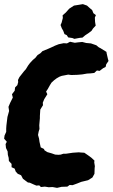

<svg xmlns="http://www.w3.org/2000/svg" viewBox="-29 -888 545 929"><path d="M247 21 225 17 207 18 188 15 169 17 161 9 147 10 135 5 115 -4 106 -5 94 -14 82 -23 73 -40 57 -47 47 -58 42 -72 27 -79V-95L14 -109L13 -124L9 -139L8 -155L0 -172L-2 -191L4 -202L-9 -217L-7 -232L1 -250V-266L2 -281L7 -322L15 -351L12 -371L20 -390L25 -400L33 -416L29 -432L42 -449L44 -465L55 -476L59 -491L58 -501L65 -515L87 -543L96 -553L107 -571L116 -583L130 -598L142 -608L153 -622L166 -630L177 -641L202 -651L218 -658L237 -667L255 -674L279 -679L295 -678L310 -686L333 -681L348 -683L369 -685L388 -680L411 -678L437 -669L449 -659L457 -655L486 -637L487 -630L493 -604L496 -593L485 -577L482 -564L470 -558L453 -545L440 -547L427 -535L409 -533L392 -532L369 -528L346 -526L316 -525L301 -527L286 -524L270 -521L259 -517L245 -509L233 -500L220 -488L212 -475L202 -457L194 -445L200 -432L185 -408L178 -391L179 -379L166 -358L164 -327V-316L161 -282L162 -264L158 -251L155 -235L160 -217L162 -202L165 -189L168 -175L184 -167L186 -161L200 -152L221 -146L238 -140L254 -139L265 -140L277 -144H289L323 -149L352 -151L363 -150L379 -149L398 -136L413 -125L428 -111L427 -102L430 -84L429 -75L428 -47L418 -29L397 -16L364 -8L344 0L322 8L308 7L297 15L269 16ZM331 -700 321 -704 301 -707 294 -718 283 -723 277 -739 270 -751 264 -767 269 -778 275 -801 274 -814 289 -827 306 -846 329 -861 348 -864 372 -868 392 -861 403 -851 417 -839 423 -824 435 -815 430 -803 431 -782 434 -764 421 -750 414 -739 401 -729 383 -717 370 -706 358 -705Z"/></svg>

Font: Winky Rough
Style: Bold Italic
Weight: 700
Italic angle: -8.97852°
Designer: Simon Atzbach
Foundry: typofactur
Version: Version 1.206; ttfautohint (v1.8.4.7-5d5b)